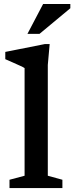

<svg xmlns="http://www.w3.org/2000/svg" viewBox="-20 -960 379 980"><path d="M224 -63 298.5 -42.5V0H28.5V-42.5L105.5 -63V-612.5Q99 -617 83 -624.2Q67 -631.5 46.8 -640.5Q26.5 -649.5 7 -658V-695L208.5 -735H233.5L224 -628.5ZM120 -787 200 -939.5H339V-918L181.5 -787Z"/></svg>

Font: Newsreader 9pt Medium
Style: Regular
Weight: 500
Designer: Hugues Gentile
Foundry: Production Type
Version: Version 1.003